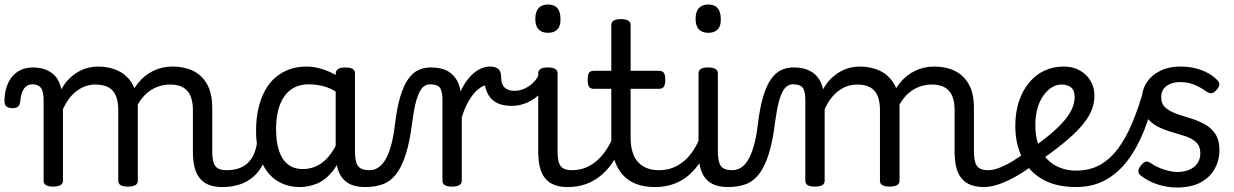

<svg xmlns="http://www.w3.org/2000/svg" viewBox="-75 -815 5489 854"><path d="M161 15Q140 15 129.5 8.5Q119 2 119 -11V-369Q119 -411 106 -425.5Q93 -440 70 -440Q53 -440 41.5 -431Q30 -422 23.5 -405Q17 -388 15 -365Q14 -349 6 -341.5Q-2 -334 -20 -334Q-36 -334 -46 -341Q-56 -348 -55 -374Q-53 -417 -37.5 -448.5Q-22 -480 5.5 -497.5Q33 -515 70 -515Q98 -515 119 -508.5Q140 -502 156 -490Q172 -478 182 -460.5Q192 -443 197 -422L198 -418Q214 -447 234 -466Q254 -485 275.5 -497Q297 -509 319 -514Q341 -519 360 -519Q411 -519 451 -500Q491 -481 514.5 -440.5Q538 -400 538 -334V-11Q538 2 527 8.5Q516 15 494 15Q472 15 461.5 8.5Q451 2 451 -11V-326Q451 -362 441 -387.5Q431 -413 408.5 -426Q386 -439 348 -439Q330 -439 311 -433.5Q292 -428 272.5 -415Q253 -402 236 -381Q219 -360 205 -329V-11Q205 2 194 8.5Q183 15 161 15ZM914 17Q880 17 855 7.5Q830 -2 814 -21.5Q798 -41 790.5 -70.5Q783 -100 783 -140V-326Q783 -361 773 -386.5Q763 -412 740.5 -425.5Q718 -439 681 -439Q655 -439 628.5 -430Q602 -421 578 -400.5Q554 -380 535.5 -345Q517 -310 506 -259H480Q480 -316 495.5 -363.5Q511 -411 539.5 -446Q568 -481 607 -500Q646 -519 693 -519Q744 -519 783.5 -500Q823 -481 846 -440.5Q869 -400 869 -334V-140Q869 -95 882.5 -76.5Q896 -58 933 -58Q947 -58 953.5 -46.5Q960 -35 958.5 -20.5Q957 -6 946 5.5Q935 17 914 17Z M914 17Q900 17 893.5 5.5Q887 -6 888.5 -20.5Q890 -35 901 -46.5Q912 -58 933 -58Q963 -58 986.5 -66Q1010 -74 1027 -90Q1044 -106 1054.5 -130Q1065 -154 1069 -186Q1071 -201 1084 -205.5Q1097 -210 1109.5 -205.5Q1122 -201 1120 -186Q1116 -133 1099 -94.5Q1082 -56 1055 -31.5Q1028 -7 992.5 5Q957 17 914 17Z M1259 17Q1202 17 1158 -10.5Q1114 -38 1089 -94Q1064 -150 1064 -235Q1064 -287 1074 -331Q1084 -375 1102.5 -410Q1121 -445 1148.5 -469Q1176 -493 1211 -506Q1246 -519 1288 -519Q1329 -519 1372 -503Q1415 -487 1449 -461V-386Q1409 -418 1372.5 -429Q1336 -440 1297 -440Q1271 -440 1248.5 -432Q1226 -424 1208.5 -408Q1191 -392 1178.5 -368Q1166 -344 1159.5 -312Q1153 -280 1153 -239Q1153 -184 1166 -144.5Q1179 -105 1205.5 -84Q1232 -63 1272 -63Q1308 -63 1339.5 -79.5Q1371 -96 1397.5 -132.5Q1424 -169 1443 -229L1459 -168Q1436 -91 1402.5 -51Q1369 -11 1331.5 3Q1294 17 1259 17ZM1549 17Q1515 17 1490 7.5Q1465 -2 1449 -21.5Q1433 -41 1425.5 -70.5Q1418 -100 1418 -140V-486Q1418 -501 1429 -508Q1440 -515 1462 -515Q1483 -515 1493.5 -508.5Q1504 -502 1504 -488V-140Q1504 -95 1517.5 -76.5Q1531 -58 1568 -58Q1577 -58 1581.5 -46.5Q1586 -35 1584.5 -20.5Q1583 -6 1574.5 5.5Q1566 17 1549 17Z M1549 17Q1540 17 1536 5.5Q1532 -6 1534 -20.5Q1536 -35 1544 -46.5Q1552 -58 1567 -58Q1591 -58 1609.5 -71Q1628 -84 1642 -110Q1656 -136 1666 -174Q1676 -212 1682 -263Q1691 -337 1705.5 -385.5Q1720 -434 1740 -462.5Q1760 -491 1785 -503Q1810 -515 1840 -515Q1849 -515 1853.5 -503.5Q1858 -492 1857.5 -477.5Q1857 -463 1852 -451.5Q1847 -440 1838 -440Q1826 -440 1814.5 -433.5Q1803 -427 1793 -409.5Q1783 -392 1774.5 -359.5Q1766 -327 1759 -275Q1748 -185 1729.5 -127.5Q1711 -70 1685.5 -38.5Q1660 -7 1626 5Q1592 17 1549 17Z M1935 15Q1914 15 1903.5 8.5Q1893 2 1893 -11V-369Q1893 -411 1881 -425.5Q1869 -440 1838 -440Q1823 -440 1816 -451.5Q1809 -463 1809 -477.5Q1809 -492 1817 -503.5Q1825 -515 1840 -515Q1869 -515 1891 -509Q1913 -503 1929.5 -490Q1946 -477 1957 -458Q1968 -439 1973 -413L1974 -408Q1985 -434 2000 -454.5Q2015 -475 2032 -489.5Q2049 -504 2067.5 -511.5Q2086 -519 2104 -519Q2123 -519 2132.5 -507Q2142 -495 2142 -479Q2142 -463 2132.5 -451Q2123 -439 2104 -439Q2086 -439 2067.5 -428.5Q2049 -418 2032.5 -398.5Q2016 -379 2002.5 -352.5Q1989 -326 1979 -294V-11Q1979 2 1968 8.5Q1957 15 1935 15Z M2201 -344Q2158 -344 2130.5 -360Q2103 -376 2090 -407.5Q2077 -439 2077 -484L2104 -519Q2128 -519 2141 -508.5Q2154 -498 2154 -473Q2154 -457 2157.5 -445.5Q2161 -434 2168.5 -426.5Q2176 -419 2187 -415Q2198 -411 2213 -411Q2238 -411 2261.5 -422.5Q2285 -434 2302.5 -453.5Q2320 -473 2327 -498Q2330 -506 2341 -503Q2352 -500 2362 -490.5Q2372 -481 2369 -471Q2360 -435 2334.5 -406Q2309 -377 2274 -360.5Q2239 -344 2201 -344Z M2450 17Q2416 17 2391 7.5Q2366 -2 2350 -21.5Q2334 -41 2326.5 -70.5Q2319 -100 2319 -140V-489Q2319 -502 2329.5 -508.5Q2340 -515 2361 -515Q2383 -515 2394 -508.5Q2405 -502 2405 -489V-140Q2405 -95 2418.5 -76.5Q2432 -58 2469 -58Q2483 -58 2490 -46.5Q2497 -35 2495.5 -20.5Q2494 -6 2483 5.5Q2472 17 2450 17ZM2363 -669Q2335 -669 2320.5 -684.5Q2306 -700 2306 -731Q2306 -763 2320.5 -779Q2335 -795 2363 -795Q2390 -795 2404 -779Q2418 -763 2418 -731Q2419 -700 2404.5 -684.5Q2390 -669 2363 -669Z M2450 17Q2436 17 2429.5 5.5Q2423 -6 2424.5 -20.5Q2426 -35 2437 -46.5Q2448 -58 2469 -58Q2503 -58 2531.5 -70Q2560 -82 2583 -103Q2606 -124 2624.5 -153Q2643 -182 2656 -216Q2662 -231 2674 -229.5Q2686 -228 2694.5 -219Q2703 -210 2700 -199Q2684 -148 2660 -108Q2636 -68 2604.5 -40Q2573 -12 2534.5 2.5Q2496 17 2450 17Z M2838 17Q2790 17 2754 3Q2718 -11 2693.5 -39Q2669 -67 2656.5 -108Q2644 -149 2644 -203V-420H2566Q2551 -420 2545 -429Q2539 -438 2539 -460Q2539 -483 2545 -491.5Q2551 -500 2566 -500H2644V-704Q2644 -717 2654.5 -723.5Q2665 -730 2686 -730Q2708 -730 2719 -723.5Q2730 -717 2730 -704V-500H2856Q2871 -500 2877.5 -491.5Q2884 -483 2884 -460Q2884 -438 2877.5 -429Q2871 -420 2856 -420H2730V-203Q2730 -167 2738 -140Q2746 -113 2762 -95Q2778 -77 2801.5 -67.5Q2825 -58 2856 -58Q2870 -58 2877 -46.5Q2884 -35 2882.5 -20.5Q2881 -6 2870 5.5Q2859 17 2838 17Z M2838 17Q2824 17 2817.5 5.5Q2811 -6 2812.5 -20.5Q2814 -35 2825 -46.5Q2836 -58 2857 -58Q2890 -58 2918 -69Q2946 -80 2969 -100Q2992 -120 3009.5 -147Q3027 -174 3039 -205Q3045 -220 3056.5 -218.5Q3068 -217 3076.5 -207Q3085 -197 3082 -186Q3067 -138 3043.5 -100.5Q3020 -63 2989.5 -36.5Q2959 -10 2921 3.5Q2883 17 2838 17Z M3163 17Q3129 17 3104 7.5Q3079 -2 3063 -21.5Q3047 -41 3039.5 -70.5Q3032 -100 3032 -140V-489Q3032 -502 3042.5 -508.5Q3053 -515 3074 -515Q3096 -515 3107 -508.5Q3118 -502 3118 -489V-140Q3118 -95 3131.5 -76.5Q3145 -58 3182 -58Q3196 -58 3203 -46.5Q3210 -35 3208.5 -20.5Q3207 -6 3196 5.5Q3185 17 3163 17ZM3076 -669Q3048 -669 3033.5 -684.5Q3019 -700 3019 -731Q3019 -763 3033.5 -779Q3048 -795 3076 -795Q3103 -795 3117 -779Q3131 -763 3131 -731Q3132 -700 3117.5 -684.5Q3103 -669 3076 -669Z M3163 17Q3154 17 3150 5.5Q3146 -6 3148 -20.5Q3150 -35 3158 -46.5Q3166 -58 3181 -58Q3205 -58 3223.5 -71Q3242 -84 3256 -110Q3270 -136 3280 -174Q3290 -212 3296 -263Q3305 -337 3319.5 -385.5Q3334 -434 3354 -462.5Q3374 -491 3399 -503Q3424 -515 3454 -515Q3463 -515 3467.5 -503.5Q3472 -492 3471.5 -477.5Q3471 -463 3466 -451.5Q3461 -440 3452 -440Q3440 -440 3428.5 -433.5Q3417 -427 3407 -409.5Q3397 -392 3388.5 -359.5Q3380 -327 3373 -275Q3362 -185 3343.5 -127.5Q3325 -70 3299.5 -38.5Q3274 -7 3240 5Q3206 17 3163 17Z M3549 15Q3528 15 3517.5 8.5Q3507 2 3507 -11V-369Q3507 -411 3495 -425.5Q3483 -440 3452 -440Q3436 -440 3427.5 -451.5Q3419 -463 3419 -477.5Q3419 -492 3427.5 -503.5Q3436 -515 3454 -515Q3483 -515 3505 -508.5Q3527 -502 3543 -490Q3559 -478 3569.5 -460.5Q3580 -443 3585 -422L3586 -418Q3602 -447 3622 -466Q3642 -485 3663.5 -497Q3685 -509 3707 -514Q3729 -519 3748 -519Q3799 -519 3839 -500Q3879 -481 3902.5 -440.5Q3926 -400 3926 -334V-11Q3926 2 3915 8.5Q3904 15 3882 15Q3860 15 3849.5 8.5Q3839 2 3839 -11V-326Q3839 -362 3829 -387.5Q3819 -413 3796.5 -426Q3774 -439 3736 -439Q3718 -439 3699 -433.5Q3680 -428 3660.5 -415Q3641 -402 3624 -381Q3607 -360 3593 -329V-11Q3593 2 3582 8.5Q3571 15 3549 15ZM4302 17Q4268 17 4243 7.5Q4218 -2 4202 -21.5Q4186 -41 4178.5 -70.5Q4171 -100 4171 -140V-326Q4171 -361 4161 -386.5Q4151 -412 4128.5 -425.5Q4106 -439 4069 -439Q4043 -439 4016.5 -430Q3990 -421 3966 -400.5Q3942 -380 3923.5 -345Q3905 -310 3894 -259H3868Q3868 -316 3883.5 -363.5Q3899 -411 3927.5 -446Q3956 -481 3995 -500Q4034 -519 4081 -519Q4132 -519 4171.5 -500Q4211 -481 4234 -440.5Q4257 -400 4257 -334V-140Q4257 -95 4270.5 -76.5Q4284 -58 4321 -58Q4335 -58 4341.5 -46.5Q4348 -35 4346.5 -20.5Q4345 -6 4334 5.5Q4323 17 4302 17Z M4302 17Q4288 17 4281.5 5.5Q4275 -6 4276.5 -20.5Q4278 -35 4289 -46.5Q4300 -58 4321 -58Q4342 -58 4369.5 -68.5Q4397 -79 4428 -97.5Q4459 -116 4490 -140Q4503 -151 4514.5 -147.5Q4526 -144 4533 -133Q4540 -122 4539.5 -108.5Q4539 -95 4527 -86Q4488 -56 4447.5 -32.5Q4407 -9 4369.5 4Q4332 17 4302 17Z M4491 -139Q4552 -181 4593 -215Q4634 -249 4658.5 -278Q4683 -307 4694 -333Q4705 -359 4705 -383Q4705 -413 4689 -426Q4673 -439 4647 -439Q4623 -439 4602 -425.5Q4581 -412 4564.5 -388Q4548 -364 4539 -331Q4530 -298 4530 -259Q4530 -208 4544 -170Q4558 -132 4583 -106.5Q4608 -81 4641 -68.5Q4674 -56 4713 -56Q4728 -56 4735 -45Q4742 -34 4742 -19.5Q4742 -5 4735 6Q4728 17 4713 17Q4620 17 4560 -18.5Q4500 -54 4470.5 -115.5Q4441 -177 4441 -255Q4441 -315 4457 -363.5Q4473 -412 4502 -447Q4531 -482 4570 -500.5Q4609 -519 4656 -519Q4697 -519 4727.5 -502Q4758 -485 4775.5 -456Q4793 -427 4793 -389Q4793 -359 4782 -329Q4771 -299 4745 -266Q4719 -233 4675 -195Q4631 -157 4566 -111Z M4711 17Q4702 17 4697 6Q4692 -5 4692 -19.5Q4692 -34 4697 -45Q4702 -56 4711 -56Q4771 -56 4816.5 -81Q4862 -106 4897.5 -153.5Q4933 -201 4961 -268Q4989 -335 5013 -419Q5016 -431 5030.5 -432.5Q5045 -434 5057.5 -427.5Q5070 -421 5066 -408Q5045 -313 5014 -235Q4983 -157 4940 -100.5Q4897 -44 4840.5 -13.5Q4784 17 4711 17Z M5159 19Q5128 19 5096.5 11.5Q5065 4 5039 -9Q5013 -22 4995 -38Q4987 -46 4988.5 -57Q4990 -68 5003 -83Q5013 -94 5021.5 -96Q5030 -98 5043 -90Q5070 -71 5103.5 -60.5Q5137 -50 5161 -50Q5191 -50 5214 -59.5Q5237 -69 5250.5 -88Q5264 -107 5264 -133Q5264 -165 5245 -182.5Q5226 -200 5196.5 -209.5Q5167 -219 5134 -228.5Q5101 -238 5071.5 -253.5Q5042 -269 5023 -297Q5004 -325 5004 -373Q5004 -415 5025.5 -448Q5047 -481 5085.5 -500Q5124 -519 5174 -519Q5214 -519 5245.5 -510.5Q5277 -502 5300.5 -488.5Q5324 -475 5339 -459Q5350 -448 5348.5 -437.5Q5347 -427 5336 -415Q5325 -402 5314.5 -400.5Q5304 -399 5291 -408Q5263 -428 5235 -439Q5207 -450 5173 -450Q5137 -450 5113.5 -432.5Q5090 -415 5090 -383Q5090 -353 5108.5 -336.5Q5127 -320 5156.5 -309.5Q5186 -299 5219.5 -289Q5253 -279 5282.5 -263Q5312 -247 5330.5 -219.5Q5349 -192 5349 -146Q5349 -103 5328.5 -65Q5308 -27 5266 -4Q5224 19 5159 19Z"/></svg>

Font: Playwrite US Modern
Style: Regular
Weight: 400
Designer: Veronika Burian, José Scaglione
Foundry: TypeTogether
Version: Version 1.002